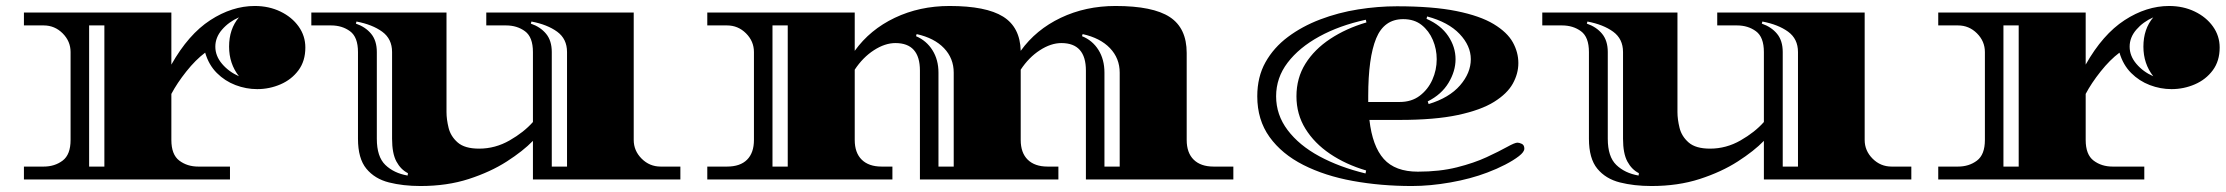

<svg xmlns="http://www.w3.org/2000/svg" viewBox="-20 -600 7442 642"><path d="M60 0V-43H126Q163 -43 189.5 -63Q216 -83 216 -132V-426Q216 -462 189.5 -488.5Q163 -515 126 -515H60V-558H553V-384Q610 -485 683 -532.5Q756 -580 832 -580Q879 -580 917.5 -561.5Q956 -543 978.5 -511.5Q1001 -480 1001 -441Q1001 -396 978 -365Q955 -334 918 -318Q881 -302 840 -302Q803 -302 767.5 -315.5Q732 -329 705 -356Q678 -383 666 -424Q634 -400 603 -361Q572 -322 553 -286V-132Q553 -83 579.5 -63Q606 -43 643 -43H749V0ZM779 -345Q746 -387 746 -444Q746 -503 779 -542Q745 -527 722.5 -501Q700 -475 700 -444Q700 -413 722.5 -386.5Q745 -360 779 -345ZM278 -43H329V-515H278Z M1386 22Q1328 22 1280.5 10Q1233 -2 1205 -36Q1177 -70 1177 -136V-426Q1177 -476 1150.5 -495.5Q1124 -515 1087 -515H1021V-558H1473V-225Q1473 -201 1480 -172.5Q1487 -144 1510.5 -123.5Q1534 -103 1582 -103Q1636 -103 1684 -130.5Q1732 -158 1762 -192V-426Q1762 -476 1735.5 -495.5Q1709 -515 1672 -515H1606V-558H2099V-132Q2099 -96 2125.5 -69.5Q2152 -43 2189 -43H2255V0H1762V-129Q1729 -95 1674.5 -60Q1620 -25 1547.5 -1.5Q1475 22 1386 22ZM1343 -13 1344 -21Q1320 -33 1305.5 -60Q1291 -87 1291 -136V-426Q1291 -470 1258 -494Q1225 -518 1172 -528L1170 -521Q1202 -510 1221 -487Q1240 -464 1240 -426V-136Q1240 -76 1268.5 -48.5Q1297 -21 1343 -13ZM1825 -43H1876V-426Q1876 -470 1843 -494Q1810 -518 1757 -528L1755 -521Q1787 -510 1806 -487Q1825 -464 1825 -426Z M2345 0V-43H2411Q2455 -43 2478 -66Q2501 -89 2501 -132V-426Q2501 -462 2474.5 -488.5Q2448 -515 2411 -515H2345V-558H2838V-430Q2889 -501 2972 -540.5Q3055 -580 3155 -580Q3277 -580 3334 -544.5Q3391 -509 3393 -430Q3444 -501 3527 -540.5Q3610 -580 3710 -580Q3835 -580 3891.5 -543Q3948 -506 3948 -423V-132Q3948 -89 3971.5 -66Q3995 -43 4038 -43H4104V0H3611V-364Q3611 -456 3529 -456Q3494 -456 3457 -432Q3420 -408 3393 -367V-132Q3393 -89 3416.5 -66Q3440 -43 3483 -43H3519V0H3056V-364Q3056 -456 2974 -456Q2939 -456 2902 -432Q2865 -408 2838 -367V-132Q2838 -89 2861.5 -66Q2885 -43 2928 -43H2964V0ZM2563 -43H2614V-515H2563ZM3118 -43H3169V-357Q3169 -405 3136.5 -439Q3104 -473 3045 -486L3043 -479Q3078 -464 3098 -432Q3118 -400 3118 -357ZM3673 -43H3724V-357Q3724 -405 3691.5 -439Q3659 -473 3600 -486L3598 -479Q3633 -465 3653 -433Q3673 -401 3673 -357Z M4701 22Q4597 22 4503.5 5Q4410 -12 4338 -48.5Q4266 -85 4225 -142Q4184 -199 4184 -278Q4184 -343 4211.5 -392Q4239 -441 4286.5 -476.5Q4334 -512 4394.5 -535Q4455 -558 4521 -568.5Q4587 -579 4651 -579Q4771 -579 4850 -563Q4929 -547 4974.5 -519.5Q5020 -492 5038.5 -458.5Q5057 -425 5057 -389Q5057 -354 5038.5 -320.5Q5020 -287 4976 -259.5Q4932 -232 4855 -215.5Q4778 -199 4660 -199H4559Q4569 -111 4607 -68.5Q4645 -26 4721 -26Q4794 -26 4851.5 -40.5Q4909 -55 4951 -74.5Q4993 -94 5019 -108.5Q5045 -123 5054 -123Q5060 -123 5068.5 -119Q5077 -115 5077 -103Q5077 -92 5059 -78Q5041 -64 5013 -49.5Q4985 -35 4953 -23Q4898 -2 4830 10Q4762 22 4701 22ZM4757 -252Q4826 -273 4862 -314.5Q4898 -356 4898 -402Q4898 -447 4860.5 -486.5Q4823 -526 4752 -545L4750 -537Q4798 -516 4822.5 -479.5Q4847 -443 4847 -402Q4847 -362 4823.5 -323Q4800 -284 4754 -261ZM4555 -279Q4555 -268 4555 -259H4660Q4700 -259 4727.5 -280Q4755 -301 4769.5 -333.5Q4784 -366 4784 -402Q4784 -436 4771 -466.5Q4758 -497 4733.5 -516.5Q4709 -536 4672 -536Q4608 -536 4581.5 -471.5Q4555 -407 4555 -279ZM4546 -20 4548 -30Q4480 -50 4427.5 -85.5Q4375 -121 4345 -169.5Q4315 -218 4315 -278Q4315 -339 4345 -387Q4375 -435 4428 -470Q4481 -505 4549 -525L4547 -534Q4459 -515 4391.5 -478Q4324 -441 4285.5 -390.5Q4247 -340 4247 -278Q4247 -216 4285.5 -165Q4324 -114 4391.5 -77.5Q4459 -41 4546 -20Z M5502 22Q5444 22 5396.5 10Q5349 -2 5321 -36Q5293 -70 5293 -136V-426Q5293 -476 5266.5 -495.5Q5240 -515 5203 -515H5137V-558H5589V-225Q5589 -201 5596 -172.5Q5603 -144 5626.5 -123.5Q5650 -103 5698 -103Q5752 -103 5800 -130.5Q5848 -158 5878 -192V-426Q5878 -476 5851.5 -495.5Q5825 -515 5788 -515H5722V-558H6215V-132Q6215 -96 6241.5 -69.5Q6268 -43 6305 -43H6371V0H5878V-129Q5845 -95 5790.5 -60Q5736 -25 5663.5 -1.5Q5591 22 5502 22ZM5459 -13 5460 -21Q5436 -33 5421.5 -60Q5407 -87 5407 -136V-426Q5407 -470 5374 -494Q5341 -518 5288 -528L5286 -521Q5318 -510 5337 -487Q5356 -464 5356 -426V-136Q5356 -76 5384.5 -48.5Q5413 -21 5459 -13ZM5941 -43H5992V-426Q5992 -470 5959 -494Q5926 -518 5873 -528L5871 -521Q5903 -510 5922 -487Q5941 -464 5941 -426Z M6461 0V-43H6527Q6564 -43 6590.5 -63Q6617 -83 6617 -132V-426Q6617 -462 6590.5 -488.5Q6564 -515 6527 -515H6461V-558H6954V-384Q7011 -485 7084 -532.5Q7157 -580 7233 -580Q7280 -580 7318.5 -561.5Q7357 -543 7379.5 -511.5Q7402 -480 7402 -441Q7402 -396 7379 -365Q7356 -334 7319 -318Q7282 -302 7241 -302Q7204 -302 7168.5 -315.5Q7133 -329 7106 -356Q7079 -383 7067 -424Q7035 -400 7004 -361Q6973 -322 6954 -286V-132Q6954 -83 6980.5 -63Q7007 -43 7044 -43H7150V0ZM7180 -345Q7147 -387 7147 -444Q7147 -503 7180 -542Q7146 -527 7123.5 -501Q7101 -475 7101 -444Q7101 -413 7123.5 -386.5Q7146 -360 7180 -345ZM6679 -43H6730V-515H6679Z"/></svg>

Font: Diplomata
Style: Regular
Weight: 400
Designer: Eduardo Rodriguez Tunni
Foundry: Eduardo Rodriguez Tunni
Version: Version 1.002; ttfautohint (v1.8.4.7-5d5b);gftools[0.9.23]